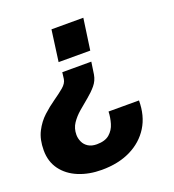

<svg xmlns="http://www.w3.org/2000/svg" viewBox="-128 -610 810 895"><g transform="rotate(-20 277.0 -163.0)"><path d="M351 -306 342 -245Q337 -216 318.5 -194Q300 -172 275.5 -152Q251 -132 226.5 -111Q202 -90 185.5 -65.5Q169 -41 169 -9Q169 9 177 26.5Q185 44 202 54.5Q219 65 244 65Q285 65 307 46Q329 27 337.5 -2Q346 -31 347 -60H498Q498 16 464 70.5Q430 125 369 155Q308 185 225 185Q162 185 111 164Q60 143 30.5 103Q1 63 1 7Q1 -47 20.5 -85Q40 -123 69 -149.5Q98 -176 127.5 -196.5Q157 -217 178.5 -235Q200 -253 203 -274L207 -306ZM386 -511 364 -356H207L228 -511Z"/></g></svg>

Font: Chivo Medium
Style: Bold Italic
Weight: 700
Italic angle: -8.05°
Version: Version 2.002